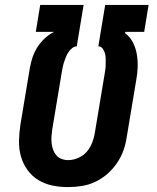

<svg xmlns="http://www.w3.org/2000/svg" viewBox="-20 -755 640 783"><path d="M257 8Q224 8 193 1.5Q162 -5 136 -21Q110 -37 92 -62Q74 -87 65.5 -117Q57 -147 57.5 -179.5Q58 -212 63 -245L102 -479Q106 -501 113 -522Q120 -543 132.5 -562.5Q145 -582 162 -598Q179 -614 200 -625H126L144 -735H321L293 -566Q283 -566 274 -558.5Q265 -551 259 -542Q253 -533 249 -523Q245 -513 241.5 -502.5Q238 -492 236 -482Q234 -472 232 -461L193 -227Q191 -213 190 -199Q189 -185 190.5 -171Q192 -157 196.5 -144.5Q201 -132 209.5 -122Q218 -112 231 -107Q244 -102 258 -102Q278 -102 299 -111Q320 -120 334 -136.5Q348 -153 356 -173.5Q364 -194 367 -215L406 -449Q408 -460 409.5 -471.5Q411 -483 411 -494Q411 -505 411 -516Q411 -527 408 -537.5Q405 -548 398.5 -557Q392 -566 381 -566L409 -735H586L568 -625H491L490 -620Q510 -605 521.5 -583Q533 -561 537.5 -536Q542 -511 541.5 -484.5Q541 -458 536 -431L497 -197Q493 -169 483.5 -142Q474 -115 457 -90Q440 -65 417.5 -45.5Q395 -26 368.5 -13.5Q342 -1 313.5 3.5Q285 8 257 8Z"/></svg>

Font: Iosevka Aile Extrabold
Style: Italic
Weight: 800
Italic angle: -9°
Designer: Belleve Invis
Foundry: Belleve Invis
Version: Version 31.1.0; ttfautohint (v1.8.4)